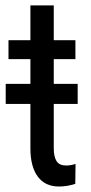

<svg xmlns="http://www.w3.org/2000/svg" viewBox="-20 -676 335 706"><path d="M177.7 -656.2V-528.3H257.3V-458.5H177.7V-367.7H265.6V-293.9H177.7V-130.9Q177.7 -99.6 188 -83.5Q198.2 -67.4 223.1 -67.4Q240.2 -67.4 257.8 -73.2L256.8 0Q227.5 9.8 196.8 9.8Q145.5 9.8 118.7 -26.9Q91.8 -63.5 91.8 -130.4V-293.9H1V-367.7H91.8V-458.5H11.2V-528.3H91.8V-656.2Z"/></svg>

Font: Roboto Condensed
Style: Regular
Weight: 400
Designer: Google
Version: Version 2.001047; 2015